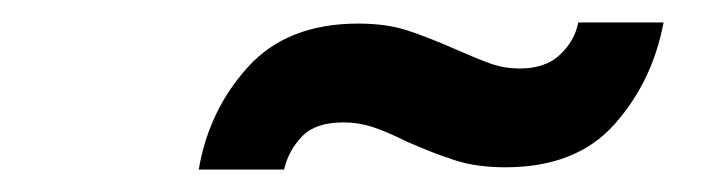

<svg xmlns="http://www.w3.org/2000/svg" viewBox="-20 -465 642 171"><path d="M299 -444Q324 -444 342.5 -438Q361 -432 386 -421Q404 -413 416.5 -408.5Q429 -404 443 -404Q466 -404 479 -416.5Q492 -429 495 -445H571Q561 -392 527 -354Q493 -316 430 -316Q405 -316 386 -322Q367 -328 342 -339Q324 -348 311.5 -352Q299 -356 286 -356Q261 -356 249 -343.5Q237 -331 233 -314H157Q166 -367 201 -405.5Q236 -444 299 -444Z"/></svg>

Font: Be Vietnam
Style: Bold Italic
Weight: 700
Italic angle: -9.66701°
Designer: Gabriel Lam
Foundry: TypeRant
Version: Version 3.000